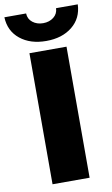

<svg xmlns="http://www.w3.org/2000/svg" viewBox="-126 -959 590 1010"><g transform="rotate(-10 169.0 -454.5)"><path d="M70 -700H268V0H70ZM-27 -909H89Q90 -879 113 -861Q136 -843 169 -843Q202 -843 225 -861Q248 -879 249 -909H365Q362 -835 308 -791.5Q254 -748 169 -748Q84 -748 30 -791.5Q-24 -835 -27 -909Z"/></g></svg>

Font: Idrija
Style: Regular
Weight: 800
Designer: Julieta Ulanovsky
Foundry: Julieta Ulanovsky
Version: Version 7.200